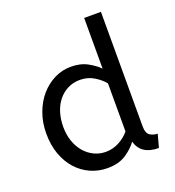

<svg xmlns="http://www.w3.org/2000/svg" viewBox="-136 -848 884 968"><g transform="rotate(-20 306.5 -364.0)"><path d="M277 12Q229 12 186.5 -7Q144 -26 112.5 -61Q81 -96 63 -145.5Q45 -195 45 -257Q45 -316 63.5 -366.5Q82 -417 113.5 -453.5Q145 -490 187 -511Q229 -532 276 -532Q328 -532 365.5 -511Q403 -490 424 -468V-740H514V-126Q514 -88 532.5 -76.5Q551 -65 573 -65L554 5Q459 5 438 -71Q415 -39 376 -13.5Q337 12 277 12ZM297 -68Q334 -68 367.5 -85.5Q401 -103 424 -131V-389Q405 -413 371.5 -433.5Q338 -454 296 -454Q260 -454 230.5 -439Q201 -424 180 -398Q159 -372 148 -336.5Q137 -301 137 -260Q137 -218 149 -183Q161 -148 182.5 -122.5Q204 -97 233.5 -82.5Q263 -68 297 -68Z"/></g></svg>

Font: ABeeZee
Style: Regular
Weight: 400
Designer: Anja Meiners
Foundry: Anja Meiners
Version: Version 1.001